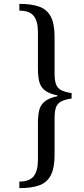

<svg xmlns="http://www.w3.org/2000/svg" viewBox="-20 -781 435 992"><path d="M277 -284V-288Q234 -297 212 -314Q190 -331 183 -358.5Q176 -386 176 -425V-616Q176 -671 154.5 -698.5Q133 -726 80 -726V-761Q143 -761 183 -746.5Q223 -732 242.5 -695Q262 -658 262 -590V-401Q262 -364 270 -344Q278 -324 297.5 -314.5Q317 -305 350 -300V-272Q317 -267 297.5 -257.5Q278 -248 270 -228Q262 -208 262 -171V19Q262 87 242.5 124.5Q223 162 183 176.5Q143 191 80 191V157Q133 157 154.5 129Q176 101 176 45V-146Q176 -186 183 -213Q190 -240 212 -257.5Q234 -275 277 -284Z"/></svg>

Font: Tiro Devanagari Sanskrit
Style: Regular
Weight: 400
Designer: Devanagari: John Hudson & Fiona Ross. Latin: John Hudson.
Foundry: Tiro Typeworks Ltd.
Version: Version 1.52